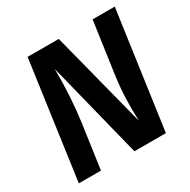

<svg xmlns="http://www.w3.org/2000/svg" viewBox="-156 -838 971 983"><g transform="rotate(-30 329.5 -346.0)"><path d="M647 -691.9 549.8 0H363.8L221.2 -568.8Q223.1 -408.7 203.1 -262.2L166 0H35.2L131.8 -691.9H315.9L461.9 -123Q459 -188.5 461.2 -254.4Q463.4 -320.3 474.1 -396L516.1 -691.9Z"/></g></svg>

Font: FiraGO SemiBold
Style: Italic
Weight: 600
Italic angle: -8°
Designer: bBox Type GmbH
Foundry: bBox Type GmbH
Version: Version 1.001;PS 001.001;hotconv 1.0.88;makeotf.lib2.5.64775